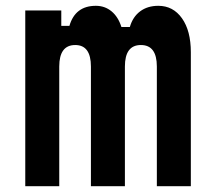

<svg xmlns="http://www.w3.org/2000/svg" viewBox="-20 -641 740 661"><path d="M67 -605H191V-552H219Q239 -621 310 -621Q341 -621 364 -602Q387 -583 398 -548H427Q437 -583 462.5 -602Q488 -621 525 -621Q576 -621 606.5 -578Q637 -535 637 -461V0H520V-412Q520 -486 465 -486Q410 -486 410 -412V0H293V-412Q293 -486 239 -486Q184 -486 184 -412V0H67Z"/></svg>

Font: Martian Mono Medium
Style: Regular
Weight: 500
Monospace: yes
Designer: Roman Shamin
Foundry: Evil Martians
Version: Version 1.000; ttfautohint (v1.8.4.7-5d5b)